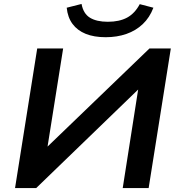

<svg xmlns="http://www.w3.org/2000/svg" viewBox="-20 -950 905 970"><path d="M56 0 168 -705H299L217 -189L200 -190L735 -705H843L731 0H600L681 -517H698L163 0ZM514 -762Q455 -762 413 -779Q371 -796 346.5 -829Q322 -862 317 -911L392 -930Q401 -881 434.5 -860.5Q468 -840 525 -840Q583 -840 622 -861Q661 -882 686 -929L755 -911Q736 -861 701 -828Q666 -795 618.5 -778.5Q571 -762 514 -762Z"/></svg>

Font: Nunito Sans 10pt SemiExpanded
Style: Bold Italic
Weight: 700
Width: 6
Italic angle: -9°
Designer: Vernon Adams
Foundry: Vernon Adams
Version: Version 3.101;gftools[0.9.27]